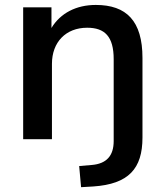

<svg xmlns="http://www.w3.org/2000/svg" viewBox="-20 -569 674 785"><path d="M361.3 193.4C505.9 183.6 562.5 120.6 562.5 -6.8V-332C562.5 -483.4 497.1 -548.8 371.6 -548.8C292 -548.8 227.1 -515.6 190.4 -454.6V-539.1H74.7V0H192.4V-308.1C192.4 -396.5 249 -455.6 336.4 -455.6C408.2 -455.6 444.8 -419.9 444.8 -327.1V7.8C444.8 67.9 415.5 100.6 355 105.5L303.7 109.9L311.5 196.3Z"/></svg>

Font: Winston Medium
Style: Regular
Weight: 500
Designer: Vernon Adams, Kim Jin-seong, David Berlow, Cristiano Sobral
Foundry: The Winston Project Authors
Version: Version 3.004